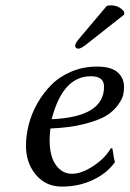

<svg xmlns="http://www.w3.org/2000/svg" viewBox="-20 -688 485 718"><path d="M369.1 -363.8Q369.1 -403.3 319.3 -402.8Q214.4 -402.8 173.3 -242.2Q369.1 -250.5 369.1 -363.8ZM168.5 -207.5Q165.5 -177.7 165.5 -166Q165.5 -103 189.2 -70.6Q212.9 -38.1 248.8 -38.1Q284.7 -38.1 328.9 -67.1Q373 -96.2 394.5 -133.8L400.4 -132.8Q401.4 -128.9 402.8 -117.2Q404.3 -105.5 406.2 -96.2Q408.2 -86.9 410.2 -82Q380.4 -40 327.4 -15.1Q274.4 9.8 211.9 9.8Q150.9 9.8 114 -34.7Q77.1 -79.1 77.1 -142.6Q77.1 -181.2 87.4 -221.9Q97.7 -262.7 119.9 -301.8Q142.1 -340.8 172.6 -371.3Q203.1 -401.9 247.3 -420.4Q291.5 -439 342.3 -439Q395 -439 419.4 -418Q443.8 -397 443.8 -362.3Q443.8 -346.7 440.4 -332Q437 -317.4 420.7 -294.7Q404.3 -272 377 -255.1Q349.6 -238.3 295.7 -224.4Q241.7 -210.4 168.5 -207.5ZM379.4 -666Q385.7 -668 394 -668Q424.8 -668 443.8 -645L444.8 -633.8L306.6 -524.9Q283.7 -505.9 272.5 -505.9Q267.1 -505.9 263.7 -509.8Q260.3 -513.7 261.2 -519Q263.2 -529.3 278.8 -546.9Z"/></svg>

Font: Linux Biolinum
Style: Italic
Weight: 400
Italic angle: -12°
Designer: Philipp H. Poll
Foundry: Philipp H. Poll
Version: Version 1.1.3 ; ttfautohint (v0.9)